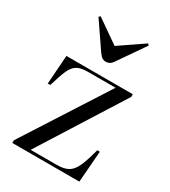

<svg xmlns="http://www.w3.org/2000/svg" viewBox="-188 -867 854 962"><g transform="rotate(30 238.5 -386.0)"><path d="M40 0V-15L350 -498H189Q149 -498 127 -484.5Q105 -471 91 -438Q77 -405 60 -347L45 -346L57 -513H441V-498L137 -16H287Q330 -16 354 -30Q378 -44 394 -79.5Q410 -115 427 -181H442L428 0ZM241 -586Q231 -586 221.5 -591.5Q212 -597 200 -614L98 -763L106 -771L241 -677L380 -772L388 -764L280 -608Q272 -596 262 -591Q252 -586 241 -586Z"/></g></svg>

Font: Display Regular
Style: Regular
Weight: 400
Designer: Latin by Veronika Burian and Jose Scaglione. Greek by Irene Vlachou. Cyrillic by Vera Evstafieva.
Foundry: TypeTogether
Version: Version 3.002